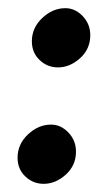

<svg xmlns="http://www.w3.org/2000/svg" viewBox="-20 -450 241 470"><path d="M140 -430Q164 -430 182.5 -410.5Q201 -391 201 -364Q201 -330 176 -307.5Q151 -285 122 -285Q96 -285 77 -303Q58 -321 58 -349Q58 -382 83.5 -406Q109 -430 140 -430ZM105 -145Q129 -145 147.5 -125.5Q166 -106 166 -79Q166 -45 141 -22.5Q116 0 87 0Q61 0 42 -18Q23 -36 23 -64Q23 -97 48.5 -121Q74 -145 105 -145Z"/></svg>

Font: Josefin Sans
Style: Bold Italic
Weight: 700
Italic angle: -7°
Designer: Santiago Orozco
Foundry: Typemade
Version: Version 2.000